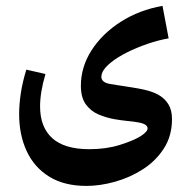

<svg xmlns="http://www.w3.org/2000/svg" viewBox="-20 -420 643 641"><path d="M268.6 200.7Q194.3 200.7 144.3 169.7Q94.2 138.7 69.1 84.5Q43.9 30.3 43.9 -38.6Q43.9 -72.8 49.8 -110.6Q55.7 -148.4 67.9 -187.5L131.8 -172.9Q113.8 -112.3 113.8 -64.5Q113.8 4.4 154.5 41.3Q195.3 78.1 278.3 78.1Q334.5 78.1 380.4 63.7Q426.3 49.3 450.2 34.2Q472.7 19.5 472.7 8.8Q472.7 -5.9 442.4 -11.2Q426.8 -14.2 405.8 -16.1Q384.8 -18.1 362.8 -22Q335 -26.9 309.1 -37.8Q283.2 -48.8 266.6 -71.5Q250 -94.2 250 -133.8Q250 -196.3 285.6 -252Q321.3 -307.6 383.1 -347.2Q444.8 -386.7 522.5 -400.4L543 -292Q509.3 -286.1 472.9 -273.7Q436.5 -261.2 403.8 -244.9Q371.1 -228.5 349.1 -210.4Q318.4 -185.1 318.4 -163.6Q318.4 -145.5 345.2 -140.1Q358.9 -137.7 370.1 -136Q381.3 -134.3 397.7 -131.8Q414.1 -129.4 442.4 -124.5Q461.9 -121.1 479.5 -115.7Q497.1 -110.4 511.2 -102.1Q531.2 -90.3 542.7 -71Q554.2 -51.8 554.2 -22.5Q554.2 33.7 527.1 75.7Q500 117.7 456.8 145.3Q413.6 172.9 363.8 186.8Q314 200.7 268.6 200.7Z"/></svg>

Font: Markazi Text
Style: Bold
Weight: 700
Designer: Borna Izadpanah (Arabic designer), Fiona Ross (Arabic design director) and Florian Runge (Latin designer)
Foundry: Borna Izadpanah and Florian Runge
Version: Version 1.001; ttfautohint (v1.8.3)